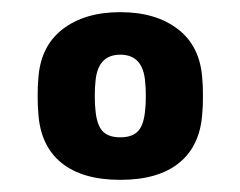

<svg xmlns="http://www.w3.org/2000/svg" viewBox="-20 -725 395 316"><path d="M178 -429Q115 -429 80.5 -457.5Q46 -486 43 -540Q42 -548 42 -567Q42 -586 43 -594Q46 -648 82.5 -676.5Q119 -705 178 -705Q237 -705 273.5 -676.5Q310 -648 313 -594Q314 -586 314 -567Q314 -548 313 -540Q310 -486 275.5 -457.5Q241 -429 178 -429ZM178 -499Q198 -499 207.5 -509.5Q217 -520 219 -545Q220 -553 220 -567Q220 -581 219 -589Q216 -635 178 -635Q140 -635 137 -589Q136 -581 136 -567Q136 -553 137 -545Q139 -520 148.5 -509.5Q158 -499 178 -499Z"/></svg>

Font: Fz Rubik SemBd
Style: Regular
Weight: 600
Designer: Hubert and Fischer
Foundry: Hubert and Fischer
Version: Vit hóa bi FontZin.com